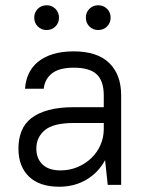

<svg xmlns="http://www.w3.org/2000/svg" viewBox="-20 -702 560 729"><path d="M205 7Q130 7 90 -31.5Q50 -70 50 -138Q50 -174 61.5 -203.5Q73 -233 98.5 -253Q124 -273 164 -284Q204 -295 260 -295H374V-340Q374 -394 347.5 -419.5Q321 -445 260 -445Q205 -445 177.5 -423.5Q150 -402 146 -365H75Q77 -396 89 -422Q101 -448 124 -467Q147 -486 181 -496.5Q215 -507 260 -507Q349 -507 394.5 -463Q440 -419 440 -340V0H389L379 -94Q353 -46 307.5 -19.5Q262 7 205 7ZM210 -55Q244 -55 274 -67.5Q304 -80 326.5 -101.5Q349 -123 361.5 -151.5Q374 -180 374 -212V-235H260Q183 -235 150.5 -208Q118 -181 118 -138Q118 -100 141.5 -77.5Q165 -55 210 -55ZM157 -588Q137 -588 123.5 -601.5Q110 -615 110 -635Q110 -655 123.5 -668.5Q137 -682 157 -682Q177 -682 190.5 -668.5Q204 -655 204 -635Q204 -615 190.5 -601.5Q177 -588 157 -588ZM353 -588Q333 -588 319.5 -601.5Q306 -615 306 -635Q306 -655 319.5 -668.5Q333 -682 353 -682Q373 -682 386.5 -668.5Q400 -655 400 -635Q400 -615 386.5 -601.5Q373 -588 353 -588Z"/></svg>

Font: PT Root UI Web
Style: Regular
Weight: 400
Designer: Vitaly Kuzmin
Foundry: ParaType Ltd.
Version: Version 1.000W